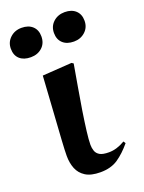

<svg xmlns="http://www.w3.org/2000/svg" viewBox="-196 -836 691 920"><g transform="rotate(-20 149.5 -376.0)"><path d="M153 14Q105 14 77.5 -3.5Q50 -21 38.5 -50Q27 -79 27 -115Q27 -140 30.5 -197Q34 -254 39.5 -336Q45 -418 51 -516L201 -526L210 -520Q201 -466 190.5 -407.5Q180 -349 171.5 -294Q163 -239 157.5 -195Q152 -151 152 -126Q152 -110 157 -95Q162 -80 177 -71Q192 -62 224 -62Q264 -62 306 -87L313 -76Q279 -35 243 -10.5Q207 14 153 14ZM171 -689Q171 -723 194.5 -744.5Q218 -766 253 -766Q288 -766 308.5 -747Q329 -728 329 -695Q329 -661 305.5 -639.5Q282 -618 248 -618Q212 -618 191.5 -637Q171 -656 171 -689ZM-49 -689Q-49 -722 -25.5 -744Q-2 -766 33 -766Q68 -766 88.5 -747Q109 -728 109 -695Q109 -660 86 -639Q63 -618 28 -618Q-8 -618 -28.5 -636.5Q-49 -655 -49 -689Z"/></g></svg>

Font: Literata 72pt
Style: Bold Italic
Weight: 700
Italic angle: -2°
Designer: Latin by Veronika Burian and Jose Scaglione. Greek by Irene Vlachou. Cyrillic by Vera Evstafieva
Foundry: TypeTogether
Version: Version 3.002